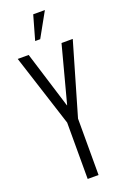

<svg xmlns="http://www.w3.org/2000/svg" viewBox="-200 -1148 785 1207"><g transform="rotate(-20 192.0 -545.0)"><path d="M163.1 0V-377L7.8 -859.4H81.1L198.7 -479.5H200.2L300.8 -859.4H376L235.8 -377.4V0ZM149.4 -927.7 195.3 -1089.8H273.4L183.1 -927.7Z"/></g></svg>

Font: Antonio Thin
Style: Regular
Weight: 250
Designer: Vernon Adams
Foundry: Vernon Adams
Version: Version 1.002